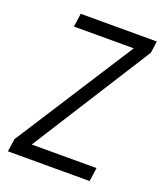

<svg xmlns="http://www.w3.org/2000/svg" viewBox="-131 -786 738 872"><g transform="rotate(20 238.0 -350.0)"><path d="M406 0H11L20 -62L388 -635H99L108 -700H476L468 -643L102 -66H415Z"/></g></svg>

Font: Gudea
Style: Italic
Weight: 400
Version: Version 1.002